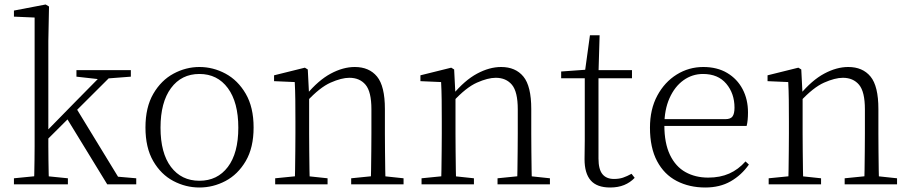

<svg xmlns="http://www.w3.org/2000/svg" viewBox="-20 -820 4046 854"><path d="M42 0V-27L153 -38H173L282 -27V0ZM131 0Q132 -21 132.5 -49Q133 -77 133.5 -108Q134 -139 134 -169.5Q134 -200 134 -226V-742L42 -746V-773L183 -800L198 -791L195 -637V-227Q195 -201 195 -170Q195 -139 195.5 -108Q196 -77 196.5 -49Q197 -21 198 0ZM166 -175V-218H169L311 -363L454 -508H500ZM457 0 274 -299 317 -342 505 -34 586 -27V0ZM320 -479V-508H562V-479L445 -470L427 -467Z M867 14Q806 14 751 -15Q696 -44 661.5 -103.5Q627 -163 627 -253Q627 -343 662 -403Q697 -463 752 -492.5Q807 -522 867 -522Q928 -522 983 -492.5Q1038 -463 1073 -403Q1108 -343 1108 -253Q1108 -163 1073 -103.5Q1038 -44 983 -15Q928 14 867 14ZM867 -16Q947 -16 993.5 -77.5Q1040 -139 1040 -252Q1040 -365 993.5 -428Q947 -491 867 -491Q787 -491 740.5 -428Q694 -365 694 -252Q694 -139 740.5 -77.5Q787 -16 867 -16Z M1204 0V-27L1314 -38H1334L1437 -27V0ZM1291 0Q1292 -24 1292.5 -64.5Q1293 -105 1293.5 -149Q1294 -193 1294 -226V-281Q1294 -333 1293.5 -375.5Q1293 -418 1291 -455L1199 -459V-485L1336 -519L1349 -511L1355 -393V-392V-226Q1355 -193 1355.5 -149Q1356 -105 1356.5 -64.5Q1357 -24 1358 0ZM1542 0V-27L1651 -38H1672L1775 -27V0ZM1629 0Q1630 -24 1630.5 -64Q1631 -104 1631.5 -148Q1632 -192 1632 -226V-334Q1632 -412 1606 -443Q1580 -474 1534 -474Q1499 -474 1450.5 -452.5Q1402 -431 1344 -368L1334 -398H1342Q1396 -463 1451 -492.5Q1506 -522 1558 -522Q1622 -522 1657 -479.5Q1692 -437 1692 -335V-226Q1692 -192 1692.5 -148Q1693 -104 1693.5 -64Q1694 -24 1695 0Z M1855 0V-27L1965 -38H1985L2088 -27V0ZM1942 0Q1943 -24 1943.5 -64.5Q1944 -105 1944.5 -149Q1945 -193 1945 -226V-281Q1945 -333 1944.5 -375.5Q1944 -418 1942 -455L1850 -459V-485L1987 -519L2000 -511L2006 -393V-392V-226Q2006 -193 2006.5 -149Q2007 -105 2007.5 -64.5Q2008 -24 2009 0ZM2193 0V-27L2302 -38H2323L2426 -27V0ZM2280 0Q2281 -24 2281.5 -64Q2282 -104 2282.5 -148Q2283 -192 2283 -226V-334Q2283 -412 2257 -443Q2231 -474 2185 -474Q2150 -474 2101.5 -452.5Q2053 -431 1995 -368L1985 -398H1993Q2047 -463 2102 -492.5Q2157 -522 2209 -522Q2273 -522 2308 -479.5Q2343 -437 2343 -335V-226Q2343 -192 2343.5 -148Q2344 -104 2344.5 -64Q2345 -24 2346 0Z M2611 -472V-508H2791V-472ZM2694 14Q2635 14 2607.5 -17.5Q2580 -49 2580 -112Q2580 -135 2580.5 -152.5Q2581 -170 2581 -196V-472H2476V-502L2601 -511L2581 -496L2604 -663H2647L2642 -493V-481V-115Q2642 -67 2659.5 -45.5Q2677 -24 2711 -24Q2734 -24 2751.5 -30Q2769 -36 2789 -47L2803 -29Q2783 -8 2756 3Q2729 14 2694 14Z M3117 14Q3046 14 2990 -15Q2934 -44 2902.5 -103.5Q2871 -163 2871 -252Q2871 -334 2903.5 -394.5Q2936 -455 2990 -488.5Q3044 -522 3108 -522Q3170 -522 3214.5 -495.5Q3259 -469 3283 -423.5Q3307 -378 3307 -320Q3307 -283 3301 -260H2901V-290H3206Q3230 -290 3238.5 -302.5Q3247 -315 3247 -341Q3247 -404 3210.5 -447.5Q3174 -491 3107 -491Q3059 -491 3020 -463Q2981 -435 2958 -383.5Q2935 -332 2935 -263Q2935 -183 2960 -131Q2985 -79 3029 -54.5Q3073 -30 3130 -30Q3183 -30 3223.5 -48Q3264 -66 3296 -102L3311 -88Q3278 -41 3230 -13.5Q3182 14 3117 14Z M3399 0V-27L3509 -38H3529L3632 -27V0ZM3486 0Q3487 -24 3487.5 -64.5Q3488 -105 3488.5 -149Q3489 -193 3489 -226V-281Q3489 -333 3488.5 -375.5Q3488 -418 3486 -455L3394 -459V-485L3531 -519L3544 -511L3550 -393V-392V-226Q3550 -193 3550.5 -149Q3551 -105 3551.5 -64.5Q3552 -24 3553 0ZM3737 0V-27L3846 -38H3867L3970 -27V0ZM3824 0Q3825 -24 3825.5 -64Q3826 -104 3826.5 -148Q3827 -192 3827 -226V-334Q3827 -412 3801 -443Q3775 -474 3729 -474Q3694 -474 3645.5 -452.5Q3597 -431 3539 -368L3529 -398H3537Q3591 -463 3646 -492.5Q3701 -522 3753 -522Q3817 -522 3852 -479.5Q3887 -437 3887 -335V-226Q3887 -192 3887.5 -148Q3888 -104 3888.5 -64Q3889 -24 3890 0Z"/></svg>

Font: Early Summer Mincho VF
Style: Regular
Weight: 250
Designer: GuiWonder
Version: Version 1.002